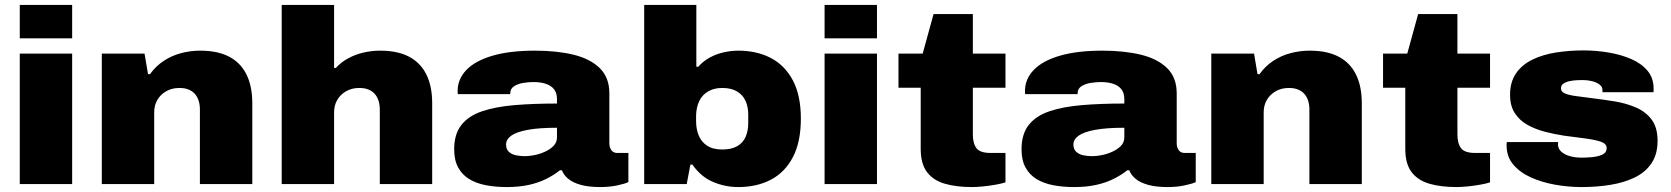

<svg xmlns="http://www.w3.org/2000/svg" viewBox="-20 -745 6762 777"><path d="M60 -590V-725H272V-590ZM60 0V-528H272V0Z M392 0V-528H565L579 -445H587Q611 -478 643 -499Q675 -520 713 -530Q751 -540 790 -540Q861 -540 907.5 -515.5Q954 -491 977.5 -443.5Q1001 -396 1001 -327V0H789V-302Q789 -321 784 -337Q779 -353 769 -364.5Q759 -376 743.5 -382.5Q728 -389 706 -389Q676 -389 653 -376Q630 -363 617 -341Q604 -319 604 -291V0Z M1120 0V-725H1332V-470H1339Q1361 -494 1390 -509.5Q1419 -525 1452 -532.5Q1485 -540 1518 -540Q1589 -540 1635.5 -515.5Q1682 -491 1705.5 -443.5Q1729 -396 1729 -327V0H1517V-302Q1517 -321 1512 -337Q1507 -353 1497 -364.5Q1487 -376 1471.5 -382.5Q1456 -389 1434 -389Q1404 -389 1381 -376Q1358 -363 1345 -341Q1332 -319 1332 -291V0Z M2031 12Q1985 12 1946 4.5Q1907 -3 1878.5 -20.5Q1850 -38 1834 -67.5Q1818 -97 1818 -141Q1818 -202 1847 -239Q1876 -276 1930.5 -294.5Q1985 -313 2061.5 -319.5Q2138 -326 2234 -326V-344Q2234 -369 2222 -384Q2210 -399 2188.5 -406Q2167 -413 2139 -413Q2120 -413 2098 -409.5Q2076 -406 2060.5 -396Q2045 -386 2045 -368V-364H1833Q1832 -368 1832 -370.5Q1832 -373 1832 -377Q1832 -425 1867.5 -462Q1903 -499 1973 -519.5Q2043 -540 2145 -540Q2234 -540 2301.5 -523.5Q2369 -507 2407.5 -469Q2446 -431 2446 -367V-165Q2446 -149 2454 -137.5Q2462 -126 2478 -126H2523V-8Q2508 -1 2477 5.5Q2446 12 2409 12Q2362 12 2330 3Q2298 -6 2279.5 -21.5Q2261 -37 2254 -56H2246Q2221 -36 2189.5 -20.5Q2158 -5 2119 3.5Q2080 12 2031 12ZM2105 -113Q2122 -113 2144 -117.5Q2166 -122 2186.5 -131.5Q2207 -141 2220.5 -155Q2234 -169 2234 -189V-228Q2161 -228 2115.5 -219.5Q2070 -211 2049 -196Q2028 -181 2028 -160Q2028 -141 2039.5 -130.5Q2051 -120 2068.5 -116.5Q2086 -113 2105 -113Z M2968 12Q2914 12 2865 -9Q2816 -30 2782 -79H2774L2759 0H2587V-725H2798V-475H2806Q2826 -498 2853 -512.5Q2880 -527 2910 -533.5Q2940 -540 2968 -540Q3043 -540 3100 -510Q3157 -480 3189 -419Q3221 -358 3221 -265Q3221 -171 3189 -109.5Q3157 -48 3100 -18Q3043 12 2968 12ZM2903 -140Q2940 -140 2963.5 -153.5Q2987 -167 2997.5 -191.5Q3008 -216 3008 -246V-282Q3008 -312 2997.5 -336Q2987 -360 2963.5 -374.5Q2940 -389 2903 -389Q2875 -389 2854.5 -379.5Q2834 -370 2821.5 -354.5Q2809 -339 2803 -318Q2797 -297 2797 -274V-254Q2797 -223 2807.5 -197Q2818 -171 2841.5 -155.5Q2865 -140 2903 -140Z M3317 -590V-725H3529V-590ZM3317 0V-528H3529V0Z M3913 12Q3850 12 3803.5 -1.5Q3757 -15 3731.5 -48.5Q3706 -82 3706 -143V-390H3616V-528H3714L3758 -688H3917V-528H4049V-390H3917V-201Q3917 -165 3931.5 -145.5Q3946 -126 3989 -126H4049V-7Q4034 -2 4008.5 2.5Q3983 7 3957.5 9.5Q3932 12 3913 12Z M4327 12Q4281 12 4242 4.5Q4203 -3 4174.5 -20.5Q4146 -38 4130 -67.5Q4114 -97 4114 -141Q4114 -202 4143 -239Q4172 -276 4226.5 -294.5Q4281 -313 4357.5 -319.5Q4434 -326 4530 -326V-344Q4530 -369 4518 -384Q4506 -399 4484.5 -406Q4463 -413 4435 -413Q4416 -413 4394 -409.5Q4372 -406 4356.5 -396Q4341 -386 4341 -368V-364H4129Q4128 -368 4128 -370.5Q4128 -373 4128 -377Q4128 -425 4163.5 -462Q4199 -499 4269 -519.5Q4339 -540 4441 -540Q4530 -540 4597.5 -523.5Q4665 -507 4703.5 -469Q4742 -431 4742 -367V-165Q4742 -149 4750 -137.5Q4758 -126 4774 -126H4819V-8Q4804 -1 4773 5.5Q4742 12 4705 12Q4658 12 4626 3Q4594 -6 4575.5 -21.5Q4557 -37 4550 -56H4542Q4517 -36 4485.5 -20.5Q4454 -5 4415 3.5Q4376 12 4327 12ZM4401 -113Q4418 -113 4440 -117.5Q4462 -122 4482.5 -131.5Q4503 -141 4516.5 -155Q4530 -169 4530 -189V-228Q4457 -228 4411.5 -219.5Q4366 -211 4345 -196Q4324 -181 4324 -160Q4324 -141 4335.5 -130.5Q4347 -120 4364.5 -116.5Q4382 -113 4401 -113Z M4882 0V-528H5055L5069 -445H5077Q5101 -478 5133 -499Q5165 -520 5203 -530Q5241 -540 5280 -540Q5351 -540 5397.5 -515.5Q5444 -491 5467.5 -443.5Q5491 -396 5491 -327V0H5279V-302Q5279 -321 5274 -337Q5269 -353 5259 -364.5Q5249 -376 5233.5 -382.5Q5218 -389 5196 -389Q5166 -389 5143 -376Q5120 -363 5107 -341Q5094 -319 5094 -291V0Z M5874 12Q5811 12 5764.5 -1.5Q5718 -15 5692.5 -48.5Q5667 -82 5667 -143V-390H5577V-528H5675L5719 -688H5878V-528H6010V-390H5878V-201Q5878 -165 5892.5 -145.5Q5907 -126 5950 -126H6010V-7Q5995 -2 5969.5 2.5Q5944 7 5918.5 9.5Q5893 12 5874 12Z M6381 12Q6327 12 6273.5 2.5Q6220 -7 6175.5 -27Q6131 -47 6104 -79Q6077 -111 6077 -156Q6077 -159 6077 -162.5Q6077 -166 6078 -170H6286Q6285 -167 6285 -164Q6285 -161 6285 -159Q6286 -142 6299 -130.5Q6312 -119 6333.5 -113Q6355 -107 6381 -107Q6398 -107 6422 -109Q6446 -111 6464 -119Q6482 -127 6482 -146Q6482 -164 6457 -172Q6432 -180 6393 -185Q6354 -190 6309 -196Q6270 -202 6231.5 -212Q6193 -222 6161 -240Q6129 -258 6110 -287.5Q6091 -317 6091 -361Q6091 -413 6115 -448Q6139 -483 6181 -503.5Q6223 -524 6276.5 -532.5Q6330 -541 6389 -541Q6439 -541 6489.5 -532.5Q6540 -524 6581.5 -506Q6623 -488 6647.5 -458.5Q6672 -429 6672 -386Q6672 -383 6672 -378.5Q6672 -374 6671 -372H6465V-380Q6465 -394 6453 -403Q6441 -412 6423 -416.5Q6405 -421 6386 -421Q6378 -421 6363.5 -420.5Q6349 -420 6333.5 -417Q6318 -414 6307.5 -407Q6297 -400 6297 -387Q6297 -373 6315 -366Q6333 -359 6363 -355.5Q6393 -352 6428 -347Q6470 -342 6515.5 -334.5Q6561 -327 6600.5 -310Q6640 -293 6664 -261Q6688 -229 6688 -175Q6688 -121 6663.5 -84.5Q6639 -48 6596 -27Q6553 -6 6497.5 3Q6442 12 6381 12Z"/></svg>

Font: Archivo SemiBold SemiExpanded Black
Style: Regular
Weight: 900
Width: 6
Version: Version 2.001